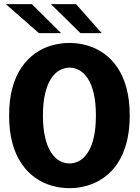

<svg xmlns="http://www.w3.org/2000/svg" viewBox="-20 -918 690 948"><path d="M323.5 11Q278 11 234.5 -1.5Q191 -14 153.2 -40.8Q115.5 -67.5 86.5 -109.8Q57.5 -152 41.2 -211.2Q25 -270.5 25 -348Q25 -425 41.2 -484.2Q57.5 -543.5 86.5 -585.5Q115.5 -627.5 153.2 -654.2Q191 -681 234.5 -693.5Q278 -706 323.5 -706Q368 -706 411.2 -693.5Q454.5 -681 492.5 -654.2Q530.5 -627.5 559.2 -585.5Q588 -543.5 604.2 -484.2Q620.5 -425 620.5 -348Q620.5 -270.5 604.2 -211.2Q588 -152 559.2 -109.8Q530.5 -67.5 492.5 -40.8Q454.5 -14 411.2 -1.5Q368 11 323.5 11ZM323.5 -111Q349 -111 372.5 -124.2Q396 -137.5 414.2 -165.8Q432.5 -194 443 -239.2Q453.5 -284.5 453.5 -348Q453.5 -411 443 -456Q432.5 -501 414.2 -529.2Q396 -557.5 372.5 -570.8Q349 -584 323.5 -584Q297.5 -584 273.8 -570.8Q250 -557.5 231.8 -529.2Q213.5 -501 202.8 -456Q192 -411 192 -348Q192 -284.5 202.8 -239.2Q213.5 -194 231.8 -165.8Q250 -137.5 273.8 -124.2Q297.5 -111 323.5 -111ZM377 -754.5 231.5 -897.5H355.5L482 -754.5ZM172 -754.5 9 -897.5H137.5L281.5 -754.5Z"/></svg>

Font: Trispace Thin
Style: Bold
Weight: 700
Version: Version 1.210